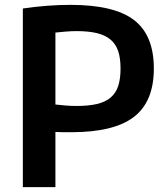

<svg xmlns="http://www.w3.org/2000/svg" viewBox="-20 -770 679 790"><path d="M74 -735Q176 -750 270 -750Q450 -750 531.5 -687.5Q613 -625 613 -488Q613 -352 531 -289Q449 -226 274 -226Q257 -226 241 -226Q225 -226 208 -227V0H74ZM294 -334Q344 -334 378.5 -342Q413 -350 435 -368.5Q457 -387 466.5 -416.5Q476 -446 476 -488Q476 -530 466.5 -559Q457 -588 435.5 -606.5Q414 -625 379.5 -633.5Q345 -642 295 -642Q275 -642 250 -640Q225 -638 208 -636V-340Q224 -338 248 -336Q272 -334 294 -334Z"/></svg>

Font: Encode Sans Narrow
Style: SemiBold
Weight: 600
Designer: Pablo Impallari, Andres Torresi
Foundry: Pablo Impallari, Andres Torresi
Version: Version 1.000; ttfautohint (v1.00) -l 8 -r 50 -G 200 -x 14 -